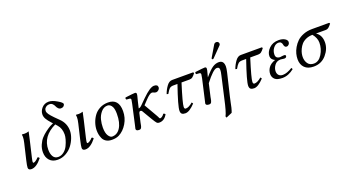

<svg xmlns="http://www.w3.org/2000/svg" viewBox="-59 -1412 4310 2362"><g transform="rotate(-20 2096.0 -231.5)"><path d="M180.2 -55.2Q189 -55.2 208 -67.1Q227.1 -79.1 245.1 -100.1Q262.2 -100.1 268.1 -83Q194.8 9.8 128.9 9.8Q87.9 9.8 87.9 -22.9Q87.9 -46.9 104 -115.2L152.8 -321.8Q164.1 -368.7 164.1 -398.9Q164.1 -414.1 161.1 -429.2L164.1 -431.2Q171.9 -429.2 199 -429.2Q226.1 -429.2 252.9 -439Q252.9 -439 231.9 -342.8L180.2 -122.1Q170.4 -79.1 170.4 -67.9Q170.4 -55.2 180.2 -55.2Z M329.6 -136.2Q329.6 -186 349.6 -231.9Q369.6 -277.8 397.7 -308.8Q425.8 -339.8 462.4 -366.9Q499 -394 522.9 -407.5Q546.9 -420.9 568.8 -430.2L556.6 -441.9Q516.6 -485.8 499.8 -515.4Q482.9 -544.9 482.9 -574.2Q482.9 -621.1 517.8 -659.7Q552.7 -698.2 607.9 -698.2Q653.8 -698.2 715.8 -661.1Q774.9 -627 774.9 -607.9Q774.9 -594.7 761.5 -581.8Q748 -568.8 725.6 -568.8Q704.6 -568.8 690.2 -584Q675.8 -599.1 668.7 -616.9Q661.6 -634.8 646.2 -649.9Q630.9 -665 607.9 -665Q579.1 -665 561 -651.1Q543 -637.2 539.3 -625Q535.6 -612.8 535.6 -603Q535.6 -583 552.2 -558.6Q568.8 -534.2 608.9 -493.2L662.6 -439.9Q733.4 -371.1 733.9 -274.9Q733.9 -230 715.3 -180.4Q696.8 -130.9 663.8 -87.4Q630.9 -43.9 580.3 -15.9Q529.8 12.2 472.7 12.2Q404.8 12.2 367.2 -29.1Q329.6 -70.3 329.6 -136.2ZM489.7 -18.1Q529.8 -18.1 563.7 -44.9Q597.7 -71.8 616.7 -111.3Q635.7 -150.9 646.2 -188.5Q656.7 -226.1 656.7 -252.9Q656.7 -332 612.8 -380.9L589.8 -407.2Q402.8 -317.4 402.8 -143.1Q402.8 -88.9 423.8 -53.5Q444.8 -18.1 489.7 -18.1Z M887.7 -55.2Q896.5 -55.2 915.5 -67.1Q934.6 -79.1 952.6 -100.1Q969.7 -100.1 975.6 -83Q902.3 9.8 836.4 9.8Q795.4 9.8 795.4 -22.9Q795.4 -46.9 811.5 -115.2L860.4 -321.8Q871.6 -368.7 871.6 -398.9Q871.6 -414.1 868.7 -429.2L871.6 -431.2Q879.4 -429.2 906.5 -429.2Q933.6 -429.2 960.4 -439Q960.4 -439 939.5 -342.8L887.7 -122.1Q877.9 -79.1 877.9 -67.9Q877.9 -55.2 887.7 -55.2Z M1126.5 -169.9Q1126.5 -99.1 1149.4 -63Q1172.4 -26.9 1198.2 -26.9Q1264.2 -26.9 1304.2 -87.9Q1347.2 -153.8 1347.2 -270Q1347.2 -331.1 1332 -361.8Q1309.6 -405.8 1271.5 -405.8Q1222.7 -405.8 1187.5 -364.5Q1152.3 -323.2 1139.4 -272Q1126.5 -220.7 1126.5 -169.9ZM1043.5 -162.1Q1043.5 -209 1058.8 -256.6Q1074.2 -304.2 1103.3 -345.7Q1132.3 -387.2 1180.9 -413.1Q1229.5 -439 1289.6 -439Q1430.7 -439 1430.2 -276.9Q1430.2 -189.9 1386.2 -116.5Q1342.3 -43 1275.4 -8.8Q1237.3 10.3 1183.1 9.8Q1138.2 9.8 1108.2 -8.5Q1078.1 -26.9 1065.2 -56.9Q1052.2 -86.9 1047.9 -111.6Q1043.5 -136.2 1043.5 -162.1Z M1565.9 -321.8Q1575.2 -363.8 1575.2 -372.1Q1575.2 -390.1 1557.1 -392.1L1517.1 -395Q1505.9 -411.1 1516.1 -422.9Q1618.2 -436 1642.1 -436Q1662.6 -436 1662.6 -415Q1662.6 -407.7 1659.2 -393.1Q1655.8 -378.4 1649.7 -356.4Q1643.6 -334.5 1640.6 -320.3L1622.1 -241.2Q1643.6 -241.2 1671.4 -271.5L1737.3 -336.9Q1841.3 -439 1892.1 -439Q1940.9 -439 1941.4 -403.8Q1941.4 -382.8 1924.8 -368.4Q1908.2 -354 1895 -354Q1877 -354 1864 -361.1Q1851.1 -368.2 1839.4 -368.2Q1811.5 -368.2 1753.4 -306.2L1702.1 -252L1801.3 -80.1Q1807.1 -70.3 1812.3 -59.6Q1817.4 -48.8 1818.8 -44.9Q1820.3 -41 1823.7 -38.6Q1827.1 -36.1 1832 -36.1Q1840.8 -36.1 1856.4 -47.1Q1872.1 -58.1 1883.3 -76.2Q1896.5 -76.2 1908.2 -62Q1870.1 9.8 1802.2 9.8Q1780.3 9.8 1768.3 -3.2Q1756.3 -16.1 1727.1 -64.9L1651.4 -192.9Q1649.9 -197.3 1643.8 -201.2Q1637.7 -205.1 1631.8 -205.1Q1627 -205.1 1623.5 -203.6Q1620.1 -202.1 1618.7 -200.2Q1617.2 -198.2 1614.5 -193.8Q1611.8 -189.5 1610.4 -187L1584 -71.8Q1582 -64.5 1579.6 -49.6Q1577.1 -34.7 1575 -26.6Q1572.8 -18.6 1568.4 -8.8Q1564 1 1556.6 5.4Q1549.3 9.8 1538.1 9.8Q1497.1 9.8 1497.6 -17.1Q1497.6 -19 1510.3 -71.8Z M2083 -41Q2083 -101.1 2172.9 -360.8H2121.1Q2087.9 -360.8 2070.1 -345.9Q2052.2 -331.1 2024.9 -283.2L2004.9 -288.1Q2023.9 -341.3 2055.9 -385.3Q2087.9 -429.2 2127 -429.2H2403.3L2411.1 -417Q2390.1 -388.2 2372.6 -374.5Q2355 -360.8 2331.1 -360.8H2226.1Q2147.9 -112.8 2147.9 -67.9Q2147.9 -41 2167 -41Q2206.1 -41 2259.3 -86.9L2272 -68.8Q2196.8 12.2 2143.1 12.2Q2112.3 12.2 2097.7 0Q2083 -12.2 2083 -41Z M2794.9 -283.2 2726.6 2.9Q2719.7 30.8 2710.2 77.4Q2700.7 124 2696.8 141.1Q2685.5 185.1 2677.7 201.2L2598.6 234.9L2591.8 216.8Q2616.7 174.8 2653.8 2.9L2716.8 -274.9Q2728 -321.8 2727.5 -342.8Q2727.5 -364.7 2719.2 -372.3Q2710.9 -379.9 2692.9 -379.9Q2647.9 -379.9 2538.6 -237.8L2500.5 -71.8Q2499 -64.5 2496.3 -49.3Q2493.7 -34.2 2491.5 -26.1Q2489.3 -18.1 2484.9 -8.3Q2480.5 1.5 2473.1 5.6Q2465.8 9.8 2454.6 9.8Q2411.6 9.8 2411.6 -17.1Q2411.6 -19 2424.3 -71.8L2481 -320.8Q2489.7 -362.8 2489.7 -372.1Q2489.7 -390.1 2471.7 -392.1L2431.6 -395Q2420.4 -411.1 2430.7 -422.9Q2532.7 -436 2556.6 -436Q2577.1 -436 2577.1 -415Q2577.1 -407.2 2574.2 -393.8Q2571.3 -380.4 2564.5 -356Q2557.6 -331.5 2555.2 -320.3L2552.7 -311L2553.7 -310.1Q2619.6 -387.2 2659.2 -413.1Q2698.7 -439 2740.7 -439Q2806.6 -439 2806.6 -358.9Q2807.1 -336.4 2794.9 -283.2ZM2796.9 -681.2Q2811 -681.2 2820.3 -672.1Q2829.6 -663.1 2829.6 -649.9Q2829.6 -645 2828.6 -643.1Q2826.7 -634.3 2819.8 -627.9L2700.7 -505.9Q2692.9 -498 2688 -498Q2674.8 -498 2674.8 -508.8Q2674.8 -510.7 2675.8 -512.2Q2675.8 -515.1 2679.7 -521L2764.6 -664.1Q2775.9 -681.2 2796.9 -681.2Z M2982.4 -41Q2982.4 -101.1 3072.3 -360.8H3020.5Q2987.3 -360.8 2969.5 -345.9Q2951.7 -331.1 2924.3 -283.2L2904.3 -288.1Q2923.3 -341.3 2955.3 -385.3Q2987.3 -429.2 3026.4 -429.2H3302.7L3310.5 -417Q3289.6 -388.2 3272 -374.5Q3254.4 -360.8 3230.5 -360.8H3125.5Q3047.4 -112.8 3047.4 -67.9Q3047.4 -41 3066.4 -41Q3105.5 -41 3158.7 -86.9L3171.4 -68.8Q3096.2 12.2 3042.5 12.2Q3011.7 12.2 2997.1 0Q2982.4 -12.2 2982.4 -41Z M3467.3 -210Q3416.5 -210 3388.4 -171.9Q3360.4 -133.8 3360.4 -92.8Q3360.4 -60.5 3378.7 -41.3Q3397 -22 3431.2 -22Q3485.4 -22 3557.1 -66.9L3567.4 -47.9Q3493.2 12.2 3414.1 12.2Q3344.2 12.2 3315.2 -14.9Q3286.1 -42 3286.1 -83Q3286.1 -127.9 3313.2 -167Q3340.3 -206.1 3402.3 -227.1Q3352.5 -250 3352.1 -293.9Q3352.1 -347.2 3399.7 -394.5Q3447.3 -441.9 3525.4 -441.9Q3573.2 -441.9 3604.2 -423.3Q3635.3 -404.8 3635.3 -378.9Q3635.3 -360.8 3622.8 -346.9Q3610.4 -333 3592.3 -333Q3577.1 -333 3569.1 -345.5Q3561 -357.9 3559.1 -373Q3557.1 -388.2 3546.1 -400.6Q3535.2 -413.1 3513.2 -413.1Q3475.1 -413.1 3446 -376.5Q3417 -339.8 3417 -291Q3417 -239.3 3475.1 -238.8L3486.3 -240.7Q3497.6 -242.2 3509.3 -243.2Q3521 -244.1 3523.9 -244.1Q3545.9 -244.1 3546.4 -230Q3546.4 -204.1 3514.2 -204.1Q3510.3 -204.1 3490.7 -207Q3471.2 -210 3467.3 -210Z M3665 -140.1Q3665 -174.3 3674.3 -211.2Q3683.6 -248 3706.3 -287.6Q3729 -327.1 3761.5 -358.2Q3793.9 -389.2 3845.5 -409.2Q3897 -429.2 3960 -429.2H4183.6L4191.9 -417Q4169.9 -388.2 4152.8 -374.5Q4135.7 -360.8 4111.8 -360.8H3986.8Q4053.7 -316.9 4053.7 -223.1Q4053.7 -137.2 3989.7 -62.5Q3925.8 12.2 3823.7 12.2Q3746.6 12.2 3705.8 -29.1Q3665 -70.3 3665 -140.1ZM3939.9 -360.8Q3893.1 -360.8 3855 -344Q3816.9 -327.1 3794.9 -302Q3772.9 -276.9 3758.3 -245.8Q3743.7 -214.8 3738.8 -189.9Q3733.9 -165 3733.9 -145Q3733.9 -94.2 3759.3 -58.1Q3784.7 -22 3837.9 -22Q3901.9 -22 3944.8 -92Q3987.8 -162.1 3987.8 -241.2Q3987.8 -302.7 3939.9 -360.8Z"/></g></svg>

Font: Linux Libertine
Style: Italic
Weight: 400
Italic angle: -12°
Designer: Philipp H. Poll
Foundry: Philipp H. Poll
Version: Version 5.1.6 ; ttfautohint (v0.9)